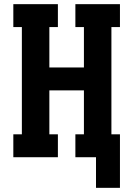

<svg xmlns="http://www.w3.org/2000/svg" viewBox="-20 -755 640 922"><path d="M441 147V0H342V-110H383V-321H217V-110H258V0H44V-110H85V-625H44V-735H258V-625H217V-431H383V-625H342V-735H556V-625H515V-110H556V147Z"/></svg>

Font: Iosevka HT Extrabold Extended
Style: Regular
Weight: 800
Width: 7
Monospace: yes
Designer: Belleve Invis
Foundry: Belleve Invis
Version: Version 32.3.0; ttfautohint (v1.8.4)